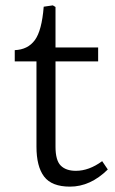

<svg xmlns="http://www.w3.org/2000/svg" viewBox="-20 -682 430 716"><path d="M241 14Q173 14 144.5 -23.5Q116 -61 116 -135V-453H35V-495Q84 -497 110 -532.5Q136 -568 143 -657L177 -662L187 -656V-505H346V-453H187V-135Q187 -84 206.5 -64.5Q226 -45 263 -45Q312 -45 361 -81L382 -50Q317 14 241 14Z"/></svg>

Font: Literata 12pt Light
Style: Regular
Weight: 300
Designer: Latin by Veronika Burian and Jose Scaglione. Greek by Irene Vlachou. Cyrillic by Vera Evstafieva.
Foundry: TypeTogether
Version: Version 3.002